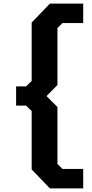

<svg xmlns="http://www.w3.org/2000/svg" viewBox="-20 -866 515 1073"><path d="M259 187 157 81V-245L126 -276H70V-383H126L157 -414V-740L259 -846H445V-737H329L301 -709V-391L240 -329L301 -268V50L329 78H445V187Z"/></svg>

Font: Tomorrow SemiBold
Style: Regular
Weight: 600
Designer: Tony de Marco, Monica Rizzolli
Foundry: Just in Type
Version: Version 2.002